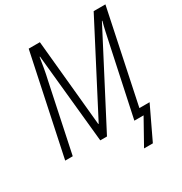

<svg xmlns="http://www.w3.org/2000/svg" viewBox="-202 -862 1127 1190"><g transform="rotate(-30 361.5 -267.5)"><path d="M547 179 657 -52H584L723 -714H639L317 -94H314L254 -714H174L23 0H77L179 -484Q188 -522 195 -562.5Q202 -603 207 -636H210L274 0H322L653 -636H656Q647 -604 639 -567Q631 -530 621 -483L518 0H584L484 179Z"/></g></svg>

Font: Noto Sans UI SemiCondensed Light
Style: Italic
Weight: 300
Width: 4
Designer: Monotype Design Team
Foundry: Monotype Imaging Inc.
Version: 1.001